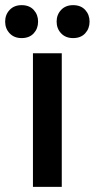

<svg xmlns="http://www.w3.org/2000/svg" viewBox="-43 -726 368 746"><path d="M85 0V-519H197V0ZM-23 -642Q-23 -669 -5.5 -687.5Q12 -706 41 -706Q71 -706 88 -687.5Q105 -669 105 -642Q105 -615 88 -596.5Q71 -578 41 -578Q12 -578 -5.5 -596.5Q-23 -615 -23 -642ZM177 -642Q177 -669 194.5 -687.5Q212 -706 241 -706Q271 -706 288 -687.5Q305 -669 305 -642Q305 -615 288 -596.5Q271 -578 241 -578Q212 -578 194.5 -596.5Q177 -615 177 -642Z"/></svg>

Font: Radio Canada Medium
Style: Regular
Weight: 500
Designer: Charles Daoud, Etienne Aubert Bonn, Alexandre Saumier Demers, Jacques Le Bailly
Foundry: Radio-Canada
Version: Version 2.104; ttfautohint (v1.8.4.7-5d5b);gftools[0.9.28.de